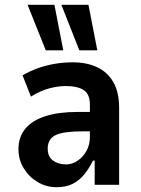

<svg xmlns="http://www.w3.org/2000/svg" viewBox="-20 -771 587 801"><path d="M216 10Q173 10 137 -11.5Q101 -33 79 -69Q57 -105 57 -149Q57 -200 86 -234.5Q115 -269 170 -286.5Q225 -304 303 -304H371V-223H323Q286 -223 259 -219.5Q232 -216 214.5 -208.5Q197 -201 188 -186.5Q179 -172 179 -151Q179 -117 201.5 -101Q224 -85 256 -85Q280 -85 303 -100Q326 -115 340.5 -141Q355 -167 355 -199V-335Q355 -378 329.5 -395Q304 -412 254 -412Q222 -412 186 -402.5Q150 -393 109 -368L74 -457Q108 -476 141 -487.5Q174 -499 210 -505Q246 -511 284 -511Q342 -511 385.5 -490.5Q429 -470 453 -428Q477 -386 477 -320V0H375V-101H368Q352 -69 331.5 -43.5Q311 -18 283 -4Q255 10 216 10ZM311 -561 236 -751H349L386 -561ZM171 -561 95 -751H207L244 -561Z"/></svg>

Font: Nunito Sans 7pt Condensed
Style: Bold
Weight: 700
Width: 3
Designer: Vernon Adams
Foundry: Vernon Adams
Version: Version 3.101;gftools[0.9.27]